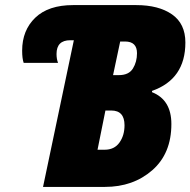

<svg xmlns="http://www.w3.org/2000/svg" viewBox="-20 -734 748 754"><path d="M392 0Q503 0 578 -65.5Q653 -131 653 -247Q653 -342 577 -372V-377Q708 -423 708 -567Q708 -641 655.5 -677.5Q603 -714 515 -714H267Q170 -714 118.5 -664.5Q67 -615 67 -535Q67 -504 73 -487H208Q202 -502 202 -522Q202 -576 256 -576H270L149 0ZM452 -571H471Q518 -571 518 -525Q518 -491 502 -465Q486 -439 447 -439H424ZM394 -300H417Q469 -300 469 -242Q469 -202 449 -174Q429 -146 391 -146H363Z"/></svg>

Font: Noto Sans Display SemiCondensed Black
Style: Italic
Weight: 900
Width: 4
Designer: Monotype Design team
Foundry: Monotype Imaging Inc.
Version: 1.000